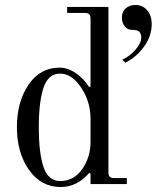

<svg xmlns="http://www.w3.org/2000/svg" viewBox="-20 -740 630 772"><path d="M470 -668Q470 -693 485.5 -706.5Q501 -720 524 -720Q554 -720 572 -698.5Q590 -677 590 -644Q590 -594 558.5 -551.5Q527 -509 484 -488L472 -500Q503 -515 525.5 -541Q548 -567 548 -590Q548 -606 538 -614Q530 -620 510 -620Q492 -620 481 -635Q470 -650 470 -668ZM222 -12Q277 -12 310.5 -60Q344 -108 344 -169V-262Q344 -331 306.5 -387.5Q269 -444 222 -444Q174 -444 155 -387.5Q136 -331 136 -228Q136 -125 155 -68.5Q174 -12 222 -12ZM344 0V-42L339 -45Q290 12 224 12Q145 12 96.5 -57Q48 -126 48 -228Q48 -330 94.5 -399Q141 -468 220 -468Q253 -468 285.5 -445.5Q318 -423 338 -390L344 -392V-666Q344 -688 322 -688H250V-712H416V-46Q416 -24 438 -24H490V0Z"/></svg>

Font: Old Standard TT
Style: Regular
Weight: 400
Designer: Alexey Kryukov <alexios@thessalonica.org.ru>
Version: Version 1.0